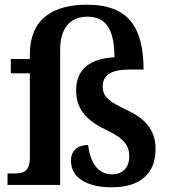

<svg xmlns="http://www.w3.org/2000/svg" viewBox="-20 -787 724 817"><path d="M456 10C573 10 642 -45 642 -153C642 -215 615 -275 525 -316C445 -354 417 -374 417 -419C417 -472 461 -491 529 -491H591C590 -670 528 -767 350 -767C213 -767 107 -713 107 -554V-536H26V-475H107V-116C107 -57 79 -49 44 -49H12V0H236V-576C236 -668 279 -716 352 -716C428 -716 467 -666 467 -543C366 -539 304 -493 304 -405C304 -330 338 -278 431 -235C510 -197 530 -167 530 -121C530 -71 499 -45 457 -45C396 -45 364 -96 355 -170C325 -170 282 -158 282 -103C282 -35 343 10 456 10Z"/></svg>

Font: Noto Serif Tamil SemiBold
Style: Regular
Weight: 600
Designer: Indian Type Foundry, Tom Grace, and the Monotype Design Team
Foundry: Monotype Imaging Inc.
Version: Version 2.004